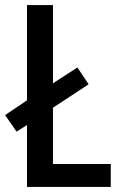

<svg xmlns="http://www.w3.org/2000/svg" viewBox="-24 -734 477 754"><path d="M82 0V-243L41 -217L-4 -282L82 -340V-714H184V-407L280 -469L324 -403L184 -311V-90H411V0Z"/></svg>

Font: Noto Sans Telugu Condensed Medium
Style: Regular
Weight: 500
Width: 3
Designer: Jelle Bosma - Monotype Design Team
Foundry: Monotype Imaging Inc.
Version: Version 2.005; ttfautohint (v1.8.4.7-5d5b)